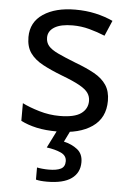

<svg xmlns="http://www.w3.org/2000/svg" viewBox="-55 -587 589 868"><g transform="rotate(5 239.5 -153.0)"><path d="M434 -148Q434 -70 376 -30Q318 10 220 10Q164 10 123.5 1Q83 -8 52 -24V-104Q84 -88 129.5 -74.5Q175 -61 222 -61Q289 -61 319 -82.5Q349 -104 349 -140Q349 -160 338 -176Q327 -192 298.5 -208Q270 -224 217 -244Q165 -264 128 -284Q91 -304 71 -332Q51 -360 51 -404Q51 -472 106.5 -509Q162 -546 252 -546Q301 -546 343.5 -536.5Q386 -527 423 -510L393 -440Q359 -454 322 -464Q285 -474 246 -474Q192 -474 163.5 -456.5Q135 -439 135 -409Q135 -387 148 -371.5Q161 -356 191.5 -341.5Q222 -327 273 -307Q324 -288 360 -268Q396 -248 415 -219.5Q434 -191 434 -148ZM339 139Q339 187 302 213.5Q265 240 191 240Q159 240 141 235V180Q150 182 165 183.5Q180 185 194 185Q230 185 249 175.5Q268 166 268 141Q268 115 241.5 103Q215 91 177 86L220 0H278L252 53Q288 61 313.5 81Q339 101 339 139Z"/></g></svg>

Font: Noto Sans Phoenician
Style: Regular
Weight: 400
Designer: Monotype Design Team
Foundry: Monotype Imaging Inc.
Version: Version 2.001; ttfautohint (v1.8.4.7-5d5b)